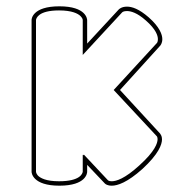

<svg xmlns="http://www.w3.org/2000/svg" viewBox="-20 -545 614 608"><path d="M242 -55V-1C241 4 235 29 167 29C126 29 108 19 100 11C94 4 94 -1 94 -1V-482C95 -487 101 -512 167 -512C208 -512 227 -502 235 -494C242 -487 242 -482 242 -482V-371L366 -505L367 -506C368 -507 372 -510 382 -510C394 -510 414 -505 442 -480C474 -452 480 -432 480 -421C480 -412 477 -409 477 -409L340 -260L477 -113C477 -113 479 -110 479 -104C479 -92 471 -66 421 -21C375 21 348 29 334 29C325 29 322 26 322 26L246 -55H245C244 -53 243 -53 242 -55ZM431 -10C482 -57 493 -87 493 -104C493 -115 488 -120 487 -122L360 -260L487 -400C488 -401 494 -408 494 -421C494 -436 485 -460 451 -490C420 -517 398 -524 382 -524C365 -524 357 -516 356 -515L256 -407V-481C256 -484 254 -525 168 -525C83 -525 80 -485 80 -482V-1C80 2 83 43 168 43C254 43 256 2 256 -1V-23L312 36C314 38 320 43 334 43C352 43 383 33 431 -10Z"/></svg>

Font: Platiipus Light
Style: Light
Weight: 400
Version: Version 001.000